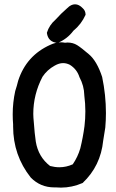

<svg xmlns="http://www.w3.org/2000/svg" viewBox="-20 -855 540 893"><path d="M365.2 -816.4Q377 -805.7 377.9 -789.1V-786.1Q358.4 -742.2 321.3 -711.9Q293 -673.8 248 -655.3Q204.1 -659.2 198.2 -701.2V-703.1Q209 -738.3 238.3 -763.7Q263.7 -792 293 -817.4Q310.5 -835 329.1 -835Q347.7 -835 365.2 -816.4ZM39.1 -323.2Q39.1 -377.9 50.8 -431.6Q58.6 -455.1 64.5 -479.5Q102.5 -596.7 213.9 -646.5Q238.3 -658.2 263.7 -658.2Q272.5 -658.2 282.2 -656.2Q288.1 -657.2 293.9 -657.2Q319.3 -657.2 338.9 -645Q358.4 -632.8 393.6 -602.5Q430.7 -571.3 455.1 -497.1Q472.7 -413.1 472.7 -329.1Q472.7 -295.9 469.7 -261.7Q469.7 -260.7 460 -201.2Q448.2 -83 364.3 -3.9Q314.5 17.6 263.7 17.6Q252 17.6 240.2 16.6Q236.3 16.6 232.4 16.6Q168 16.6 123 -29.3Q41 -132.8 41 -266.6Q41 -271.5 41 -276.4Q39.1 -299.8 39.1 -323.2ZM373 -268.6Q377 -301.8 377 -337.4Q377 -373 372.1 -411.1Q372.1 -411.1 372.1 -412.1Q371.1 -456.1 349.6 -496.1Q337.9 -533.2 304.7 -553.7Q289.1 -561.5 273.4 -561.5Q254.9 -561.5 234.4 -549.8Q199.2 -530.3 177.7 -498Q134.8 -416 134.8 -325.2Q134.8 -309.6 137.7 -281.2Q140.6 -237.3 146.5 -196.3Q158.2 -125 212.9 -83Q235.4 -77.1 255.9 -77.1Q288.1 -77.1 318.4 -90.8Q341.8 -125 353.5 -165Q366.2 -216.8 373 -268.6Z"/></svg>

Font: JasonHandwriting2
Style: SemiBold
Weight: 600
Version: Version 1.04.7